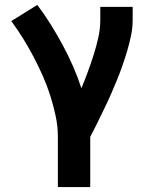

<svg xmlns="http://www.w3.org/2000/svg" viewBox="-20 -558 640 783"><path d="M216 205V0Q216 -43 207 -85Q198 -127 185 -168Q172 -209 154.5 -248.5Q137 -288 117 -326Q97 -364 74.5 -400.5Q52 -437 26 -472L132 -538Q161 -500 186.5 -459Q212 -418 235 -375.5Q258 -333 277.5 -288.5Q297 -244 312 -198Q326 -232 338.5 -266Q351 -300 362 -334.5Q373 -369 381 -405Q389 -441 389 -477V-530H521V-477Q521 -445 514.5 -413.5Q508 -382 499 -351.5Q490 -321 479.5 -291Q469 -261 457 -231.5Q445 -202 432 -172.5Q419 -143 405 -114.5Q391 -86 377 -57Q363 -28 348 0V205Z"/></svg>

Font: Iosevka Curly XBdEx
Style: Regular
Weight: 800
Width: 7
Monospace: yes
Designer: Belleve Invis
Foundry: Belleve Invis
Version: Version 11.1.0; ttfautohint (v1.8.3)